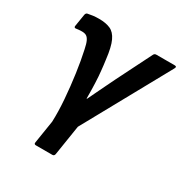

<svg xmlns="http://www.w3.org/2000/svg" viewBox="-161 -628 895 937"><g transform="rotate(30 286.0 -159.5)"><path d="M171 185Q159.3 185 161.7 173.3L182 45.4Q184.3 -12 179 -80.3Q173.7 -148.6 164.2 -216.5Q154.7 -284.5 142.7 -338.7Q136.7 -368.3 129.6 -383.1Q122.4 -397.9 112.9 -403.4Q103.4 -408.9 87.8 -408.9Q71.8 -408.9 55.2 -406.2Q49.5 -405.2 47.2 -408.1Q44.8 -410.9 45.8 -415.9L56.9 -484.7Q59.2 -495.7 67.6 -497.4Q81 -500.4 96.2 -502.2Q111.5 -504.1 129.9 -504.1Q167.9 -504.1 193.4 -492.9Q218.9 -481.8 234.4 -448.6Q250 -415.4 257.6 -349.7Q259.9 -335.1 261.5 -319.9Q263.2 -304.8 264.7 -290.2Q266.2 -275.6 267.5 -260Q268.8 -241.7 269.6 -221.6Q270.4 -201.4 270.8 -180.1Q271.1 -158.8 271.1 -136.5H273.4Q284.3 -159.4 297.1 -185.9Q309.9 -212.4 322.9 -239.3Q335.9 -266.1 347.8 -290.4L444.1 -482.4Q448.5 -492.1 458.8 -492.1H561.9Q576.6 -492.1 568.9 -478.4L303 4L276.3 173.3Q274.3 185 263.3 185Z"/></g></svg>

Font: Sofia Sans Hairline
Style: Italic
Weight: 1
Italic angle: -9°
Designer: Botio Nikoltchev, Ani Petrova
Foundry: lettersoup
Version: Version 4.102